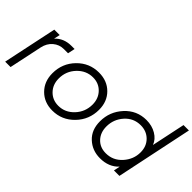

<svg xmlns="http://www.w3.org/2000/svg" viewBox="-54 -1246 1760 1760"><g transform="rotate(45 826.0 -366.5)"><path d="M343 -532H383L368 -462H314Q256 -462 211.5 -424.5Q167 -387 153 -322L85 0H15L126 -526H196L183 -466Q243 -532 343 -532Z M637 12Q532 12 464 -56Q396 -124 396 -231Q396 -359 483 -448.5Q570 -538 694 -538Q801 -538 868.5 -470.5Q936 -403 936 -297Q936 -169 848.5 -78.5Q761 12 637 12ZM645 -58Q733 -58 796.5 -126Q860 -194 860 -288Q860 -366 811 -417Q762 -468 687 -468Q599 -468 535 -400.5Q471 -333 471 -239Q471 -160 520.5 -109Q570 -58 645 -58Z M1582 -745H1652L1496 0H1425L1438 -62Q1370 12 1255 12Q1155 12 1085.5 -52.5Q1016 -117 1016 -228Q1016 -353 1100.5 -445.5Q1185 -538 1310 -538Q1382 -538 1437.5 -505Q1493 -472 1513 -418ZM1261 -58Q1354 -58 1417.5 -128.5Q1481 -199 1481 -290Q1481 -368 1431.5 -417.5Q1382 -467 1306 -467Q1214 -467 1152.5 -398Q1091 -329 1091 -236Q1091 -158 1138 -108Q1185 -58 1261 -58Z"/></g></svg>

Font: Plus Jakarta Display Light
Style: Italic
Weight: 300
Italic angle: -12°
Designer: Gumpita Rahayu
Foundry: Tokotype Studio
Version: Version 1.000;hotconv 1.0.109;makeotfexe 2.5.65596